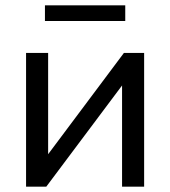

<svg xmlns="http://www.w3.org/2000/svg" viewBox="-20 -702 640 722"><path d="M78 0V-503H161V-86H134L446 -503H522V0H439V-418H467L154 0ZM149 -623V-682H451V-623Z"/></svg>

Font: Mulish Medium
Style: Regular
Weight: 500
Designer: Vernon Adams
Foundry: Vernon Adams
Version: Version 3.603; ttfautohint (v1.8.3)